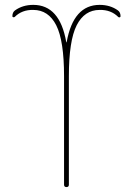

<svg xmlns="http://www.w3.org/2000/svg" viewBox="-20 -760 540 780"><path d="M40 -691.4Q38.1 -689.5 34.2 -689.9Q30.3 -690.4 30.3 -694.3Q30.3 -710 41 -717.8Q72.3 -740.2 115.2 -740.2Q222.7 -740.2 249 -589.8Q249 -587.9 250 -587.9Q251 -587.9 251 -589.8Q278.3 -740.2 384.8 -740.2Q427.7 -740.2 459 -717.8Q469.7 -710 469.7 -694.3Q469.7 -690.4 466.3 -689.5Q462.9 -688.5 460 -691.4Q430.7 -720.7 384.8 -719.7Q323.2 -719.7 291.5 -657.2Q259.8 -594.7 259.8 -450.2V-9.8Q259.8 0 250 0Q240.2 0 240.2 -9.8V-450.2Q240.2 -594.7 208.5 -657.2Q176.8 -719.7 115.2 -719.7Q69.3 -720.7 40 -691.4Z"/></svg>

Font: Rounded-X Mgen+ 1m thin
Style: Regular
Weight: 100
Designer: [Source Han Sans]
Ryoko NISHIZUKA  (kana & ideographs); Paul D. Hunt (Latin, Greek & Cyrillic); Wenlong ZHANG  (bopomofo
Version: Version 1.059.20150602